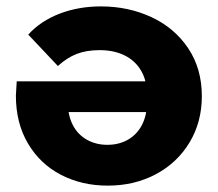

<svg xmlns="http://www.w3.org/2000/svg" viewBox="-20 -569 677 597"><path d="M29.4 -271.7Q29.9 -282 32 -316.2H465V-220.6H124.4L191.2 -248.2Q191.2 -210.1 206.2 -180.7Q221.2 -151.2 249.6 -134.9Q277.9 -118.7 313.8 -118.7Q350.2 -118.7 378.3 -134.9Q406.3 -151.2 421.6 -180.9Q436.8 -210.6 436.8 -249.6V-276.4Q436.8 -318.1 418.8 -349.1Q400.8 -380.1 367.7 -396.6Q334.6 -413.1 289.6 -413.1Q249.1 -413.1 218.8 -401.4Q188.6 -389.8 160 -363.8L67.8 -461.4Q106.6 -504 165.6 -526.6Q224.6 -549.1 293.7 -549.1Q379.1 -549.1 450.9 -515.7Q522.8 -482.3 565.2 -418.9Q607.6 -355.6 607.6 -269.9Q607.6 -189.7 569.5 -126.3Q531.4 -62.9 464.7 -27.3Q398 8.2 314.9 8.2Q234.6 8.2 169.6 -25.4Q104.7 -59.1 67.1 -122.7Q29.4 -186.2 29.4 -271.7Z"/></svg>

Font: iiserrat Thin
Style: Regular
Weight: 100
Designer: Akira Ohta
Foundry: Akira Ohta
Version: Version 1.200;Glyphs 3.3.1 (3343)